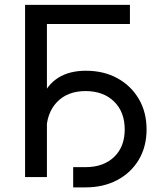

<svg xmlns="http://www.w3.org/2000/svg" viewBox="-20 -748 688 811"><path d="M528.8 -727.5V-646.5H178.2V0H85.9V-727.5ZM289.1 43.5V-42H341.3Q417 -42 461.9 -85Q506.8 -127.9 506.8 -201.2Q506.8 -275.4 461.7 -319.3Q416.5 -363.3 341.3 -363.3Q265.1 -363.3 220.5 -316.7Q175.8 -270 175.8 -189.9H132.8Q132.8 -274.9 156.2 -332.8Q179.7 -390.6 226.6 -419.9Q273.4 -449.2 342.8 -449.2Q418 -449.2 475.6 -417.7Q533.2 -386.2 566.2 -330.3Q599.1 -274.4 599.1 -201.2Q599.1 -128.4 566.2 -73.2Q533.2 -18.1 475.1 12.7Q417 43.5 341.3 43.5Z"/></svg>

Font: Inter 16pt
Style: Regular
Weight: 400
Version: Version 4.001;git-66647c0bb